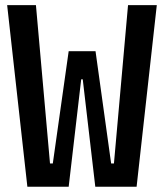

<svg xmlns="http://www.w3.org/2000/svg" viewBox="-20 -713 626 733"><path d="M84.5 0 7.3 -693.4H117.2L170.9 -88.9H181.6L242.2 -517.6H344.7L309.6 -410.2H290L242.2 0ZM343.8 0 295.9 -410.2H276.4L242.2 -517.6H344.7L404.3 -88.9H415L468.8 -693.4H578.6L501.5 0Z"/></svg>

Font: Cascadia Code Medium
Style: Regular
Weight: 500
Monospace: yes
Designer: Aaron Bell
Foundry: Saja Typeworks
Version: Version 2407.024